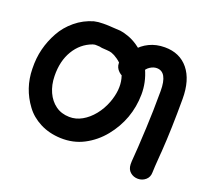

<svg xmlns="http://www.w3.org/2000/svg" viewBox="-133 -898 1274 1152"><g transform="rotate(20 504.5 -322.0)"><path d="M852 80Q880 80 901 62Q922 44 922 13Q922 -8 929 -101L931 -125Q941 -270 941 -462Q941 -583 886.5 -650Q832 -717 736 -717Q681 -717 637 -695.5Q593 -674 566 -639Q567 -641 553 -623Q528 -592 518 -574Q508 -556 508 -533Q508 -505 530.5 -483.5Q553 -462 581 -462Q618 -462 633 -481.5Q648 -501 661 -534Q670 -556 691 -569.5Q712 -583 733 -583Q801 -583 801 -462Q801 -392 799.5 -336Q798 -280 795.5 -225Q793 -170 789 -101L785 -44Q781 2 782 13Q783 45 803.5 62.5Q824 80 852 80ZM332 9Q414 12 481.5 -23.5Q549 -59 598 -119.5Q647 -180 673 -251Q699 -323 700 -401.5Q701 -480 668 -553Q634 -626 564 -674Q533 -695 501 -706Q469 -717 450 -719Q430 -721 398 -722Q390 -722 383 -723Q376 -724 360 -724H339Q307 -724 282 -718Q219 -700 169 -658.5Q119 -617 90 -564Q60 -510 45 -451Q30 -392 32 -324Q34 -200 107 -102Q142 -54 200 -24Q258 6 332 9ZM338 -128Q287 -129 250.5 -155.5Q214 -182 193.5 -227Q173 -272 172 -329Q170 -424 210.5 -491.5Q251 -559 322 -585Q336 -590 349 -588Q363 -588 368 -587Q373 -585 384 -584Q395 -583 414 -582Q433 -581 445 -577Q456 -573 464.5 -568.5Q473 -564 486 -555Q538 -519 554.5 -451Q571 -383 540 -299Q521 -249 489.5 -210Q458 -171 419 -149Q380 -127 338 -128Z"/></g></svg>

Font: Balsamiq Sans
Style: Bold
Weight: 700
Designer: Michael Angeles
Foundry: Balsamiq SRL
Version: Version 1.020; ttfautohint (v1.8.4.7-5d5b);gftools[0.9.26]